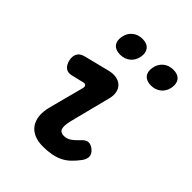

<svg xmlns="http://www.w3.org/2000/svg" viewBox="-223 -912 1045 1045"><g transform="rotate(45 300.0 -389.0)"><path d="M128.8 -375.8Q101.1 -368.7 83.7 -381.8Q66.4 -395 59.6 -423.7Q53.5 -451.6 64.1 -471.2Q74.7 -490.9 104.3 -498.3L250.7 -535Q281 -542.4 304.6 -537.5Q328.2 -532.6 342.7 -518.2Q357.2 -503.9 361.9 -481.4Q366.6 -459 359.5 -432L301.2 -203Q293.7 -174.8 292.8 -157Q291.9 -139.1 296.3 -129.2Q300.6 -119.3 309.2 -115.4Q317.8 -111.5 329.3 -111.5Q351.7 -111.5 370.9 -124.6Q390 -137.6 411 -160.6Q430.1 -182.1 448.9 -182.5Q467.7 -182.8 486.7 -166.9Q506.7 -149.6 507.2 -130.2Q507.7 -110.7 492.3 -89.5Q472.2 -62.6 451.8 -43.5Q431.4 -24.3 407.5 -12.7Q383.5 -1.1 354.4 4.4Q325.4 10 289.1 10Q251.6 10 223.5 -1.6Q195.5 -13.2 178.8 -36Q162.2 -58.7 158 -91.6Q153.9 -124.4 165.2 -167.3L218 -368.1Q222 -381.4 216.2 -388.4Q210.5 -395.5 197.8 -392.5ZM469.9 -640.6Q435.4 -640.6 418.7 -660.4Q402 -680.3 408 -714.1Q413.8 -748.3 437.8 -768.3Q461.7 -788.2 496.3 -788.2Q530.9 -788.2 547.5 -768.3Q564.1 -748.3 558.4 -714.1Q552.4 -680.2 528.4 -660.4Q504.4 -640.6 469.9 -640.6ZM232.5 -640.6Q198 -640.6 181.3 -660.4Q164.6 -680.3 170.6 -714.1Q176.4 -748.3 200.4 -768.3Q224.3 -788.2 258.9 -788.2Q293.5 -788.2 310.1 -768.3Q326.7 -748.3 321 -714.1Q315 -680.2 291 -660.4Q267 -640.6 232.5 -640.6Z"/></g></svg>

Font: Maple Mono
Style: Italic
Weight: 400
Italic angle: -10°
Monospace: yes
Designer: subframe7536
Version: Version 7.300